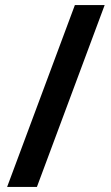

<svg xmlns="http://www.w3.org/2000/svg" viewBox="-20 -734 437 754"><path d="M391 -714H274L8 0H125Z"/></svg>

Font: Noto Sans Tai Tham SemiBold
Style: Regular
Weight: 600
Designer: Monotype Design Team 2013. Revised by David WIlliams 2020
Foundry: Monotype Imaging Inc.
Version: Version 2.002